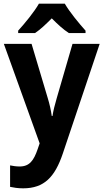

<svg xmlns="http://www.w3.org/2000/svg" viewBox="-20 -786 564 1046"><path d="M333 -766H192C168 -723 114 -657 79 -619V-606H171C201 -626 229 -653 262 -686C295 -653 324 -626 355 -606H446V-619C410 -659 359 -721 333 -766ZM1 -547 196 -5 185 27C164 88 141 121 87 121C68 121 49 118 35 115V232C54 236 77 240 106 240C221 240 279 178 322 51L523 -547H375L289 -251C279 -217 270 -182 266 -154H262C258 -184 250 -220 240 -252L152 -547Z"/></svg>

Font: Noto Sans Devanagari SemiCondensed
Style: Bold
Weight: 700
Width: 4
Designer: Jelle Bosma - Monotype Design Team
Foundry: Monotype Imaging Inc.
Version: Version 2.004